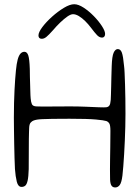

<svg xmlns="http://www.w3.org/2000/svg" viewBox="-20 -858 643 886"><path d="M511.5 7Q500.5 7 494.8 -1Q489 -9 488 -28.5Q487.5 -51.5 487.5 -76.5Q487.5 -101.5 488 -127Q488.5 -152.5 488.8 -176Q489 -199.5 489.2 -219.8Q489.5 -240 489.5 -254Q489.5 -280.5 484.2 -288.5Q479 -296.5 470.5 -299.5Q460 -303 422.5 -306.5Q385 -310 300.5 -310Q251.5 -310 222 -309.5Q192.5 -309 176.2 -308.2Q160 -307.5 151.2 -306Q142.5 -304.5 135.5 -302Q128 -299.5 121.5 -292.2Q115 -285 114.5 -266Q114 -257.5 113.8 -245.2Q113.5 -233 113.2 -217Q113 -201 113 -180.5Q113 -160 112.8 -134.5Q112.5 -109 112.5 -77.5Q111.5 -42 107.5 -24.5Q103.5 -7 96.5 -1.2Q89.5 4.5 79.5 4.5Q63.5 4.5 57.5 -19.5Q51.5 -43.5 49 -78Q48 -98.5 47 -129.5Q46 -160.5 45.5 -194.8Q45 -229 44.5 -260.8Q44 -292.5 44 -314.5Q44 -351.5 44.8 -383.2Q45.5 -415 47 -442.2Q48.5 -469.5 50 -492Q51.5 -514.5 53.5 -533Q56.5 -564 61.5 -582.8Q66.5 -601.5 74.2 -610.2Q82 -619 92.5 -619Q105 -619 110.5 -602.2Q116 -585.5 117.5 -539.5Q117.5 -521 118 -503.5Q118.5 -486 119 -470.2Q119.5 -454.5 119.8 -441.5Q120 -428.5 120.5 -419Q121 -409.5 121.5 -404Q123 -386.5 127.2 -377.2Q131.5 -368 147 -367Q168 -366 211.5 -366.5Q255 -367 303 -367Q341 -367 375.8 -365.5Q410.5 -364 436 -363Q461.5 -362 470 -363Q479.5 -364 484.5 -370.8Q489.5 -377.5 491 -397Q491.5 -406 492 -421.5Q492.5 -437 493 -458.2Q493.5 -479.5 494 -503.8Q494.5 -528 495.5 -553.5Q497 -598.5 504.5 -615Q512 -631.5 523.5 -631.5Q536.5 -631.5 542.5 -614.8Q548.5 -598 552.5 -553.5Q554 -543 555 -520.8Q556 -498.5 557 -468.2Q558 -438 558.5 -402.8Q559 -367.5 559 -332Q559 -304.5 558.2 -272.8Q557.5 -241 556 -208.8Q554.5 -176.5 552.8 -146.2Q551 -116 549 -90.8Q547 -65.5 545 -48Q541 -15.5 532.5 -4.2Q524 7 511.5 7ZM173 -679Q157.5 -679 157.5 -694.5Q157.5 -709 175.2 -732.8Q193 -756.5 220 -780.8Q247 -805 274.8 -821.8Q302.5 -838.5 322.5 -838.5Q341.5 -838.5 365.8 -822.8Q390 -807 412.8 -783.8Q435.5 -760.5 450.2 -737.8Q465 -715 465 -701.5Q465 -693.5 461.2 -689Q457.5 -684.5 451 -684.5Q439 -684.5 428.2 -695.5Q417.5 -706.5 399.5 -730.5Q387.5 -746.5 373 -760.8Q358.5 -775 344 -783.8Q329.5 -792.5 317 -792.5Q306.5 -792.5 291 -781.8Q275.5 -771 258 -754.2Q240.5 -737.5 225 -719Q205 -696.5 194.2 -687.8Q183.5 -679 173 -679Z"/></svg>

Font: Gluten ExtraLight
Style: Regular
Weight: 250
Designer: Tyler Finck
Foundry: Etcetera Type Company
Version: Version 1.300